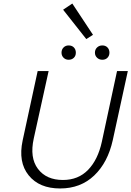

<svg xmlns="http://www.w3.org/2000/svg" viewBox="-20 -1060 743 1086"><path d="M468 -839 337 -1005 389 -1040 506 -863ZM368 -722Q351 -722 339.5 -733.5Q328 -745 328 -762Q328 -780 339.5 -791.5Q351 -803 368 -803Q387 -803 398 -791.5Q409 -780 409 -762Q409 -744 397.5 -733Q386 -722 368 -722ZM517 -762Q517 -780 529 -791.5Q541 -803 559 -803Q577 -803 588 -791.5Q599 -780 599 -762Q599 -745 588 -733.5Q577 -722 559 -722Q541 -722 529 -733.5Q517 -745 517 -762ZM320 6Q202 6 142 -68.5Q82 -143 108 -265L193 -658H255L171 -277Q147 -168 194.5 -105Q242 -42 336 -42Q423 -42 478.5 -99.5Q534 -157 556 -258L642 -658H703L618 -268Q590 -141 513 -67.5Q436 6 320 6Z"/></svg>

Font: EauTestInfant Semilight
Style: Italic
Weight: 300
Italic angle: -12°
Designer: Christian Thalmann (Catharsis Fonts)
Version: Version 0.001;PS 000.001;hotconv 1.0.88;makeotf.lib2.5.64775